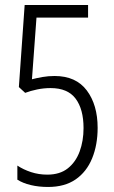

<svg xmlns="http://www.w3.org/2000/svg" viewBox="-20 -734 452 763"><path d="M197 -432Q282 -432 325 -374.5Q368 -317 368 -226Q368 -158 346 -104.5Q324 -51 280.5 -21Q237 9 171 9Q134 9 102.5 1.5Q71 -6 49 -20V-76Q73 -60 103.5 -50Q134 -40 168 -40Q218 -40 249.5 -65Q281 -90 296.5 -132Q312 -174 312 -225Q312 -300 280.5 -342Q249 -384 181 -384Q154 -384 127.5 -378.5Q101 -373 80 -365L55 -388L78 -714H330V-664H125L107 -419Q126 -424 149 -428Q172 -432 197 -432Z"/></svg>

Font: Noto Sans Hebrew ExtraCondensed Light
Style: Regular
Weight: 300
Width: 2
Designer: Monotype Design Team
Foundry: Monotype Imaging Inc.
Version: Version 2.004; ttfautohint (v1.8.4.7-5d5b)